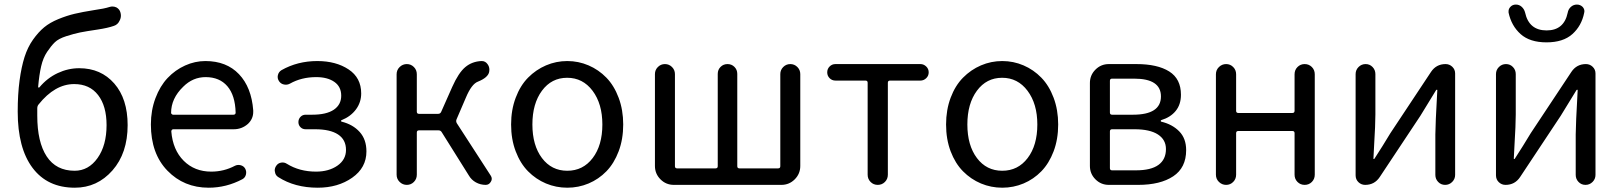

<svg xmlns="http://www.w3.org/2000/svg" viewBox="-20 -831 7283 863"><path d="M315.4 -63.5Q377.9 -63.5 418.5 -120.6Q459 -177.7 459 -268.6Q459 -354.5 420.9 -403.8Q382.8 -453.1 313.5 -453.1Q226.6 -453.1 153.3 -361.3Q147.5 -354.5 147.5 -343.8V-311.5Q147.5 -192.4 189.9 -127.9Q232.4 -63.5 315.4 -63.5ZM472.7 -799.8Q479.5 -801.8 485.4 -801.8Q494.1 -801.8 502.9 -797.9Q517.6 -790 521.5 -774.4Q523.4 -767.6 523.4 -760.7Q523.4 -749 517.6 -738.3Q509.8 -720.7 492.2 -714.8Q464.8 -705.1 418.9 -698.2Q366.2 -690.4 339.8 -685.1Q313.5 -679.7 278.3 -668.5Q243.2 -657.2 226.6 -641.1Q210 -625 191.9 -598.1Q173.8 -571.3 165 -533.2Q156.2 -495.1 151.4 -440.4Q151.4 -438.5 153.3 -437.5Q155.3 -436.5 157.2 -438.5Q192.4 -480.5 239.3 -502.4Q286.1 -524.4 335.9 -524.4Q433.6 -524.4 493.7 -455.6Q553.7 -386.7 553.7 -268.6Q553.7 -142.6 485.4 -64.9Q417 12.7 316.4 12.7Q193.4 12.7 126.5 -76.2Q59.6 -165 59.6 -329.1Q59.6 -407.2 67.9 -468.8Q76.2 -530.3 90.3 -574.7Q104.5 -619.1 128.4 -652.8Q152.3 -686.5 178.2 -708Q204.1 -729.5 242.2 -745.1Q280.3 -760.7 315.4 -769Q350.6 -777.3 400.4 -785.2Q449.2 -792 472.7 -799.8Z M918 12.7Q806.6 12.7 732.4 -64Q658.2 -140.6 658.2 -271.5Q658.2 -335 678.7 -389.6Q699.2 -444.3 733.4 -480.5Q767.6 -516.6 812 -536.6Q856.4 -556.6 903.3 -556.6Q998 -556.6 1054.2 -497.6Q1110.4 -438.5 1118.2 -335Q1118.2 -331.1 1118.2 -328.1Q1118.2 -296.9 1094.7 -274.4Q1067.4 -250 1030.3 -250H758.8Q754.9 -250 752.4 -247.1Q750 -244.1 750 -240.2Q756.8 -157.2 805.7 -108.4Q854.5 -59.6 929.7 -59.6Q986.3 -59.6 1036.1 -85.9Q1047.9 -91.8 1061.5 -88.4Q1075.2 -85 1082 -73.2Q1088.9 -60.5 1085.4 -46.4Q1082 -32.2 1069.3 -25.4Q997.1 12.7 918 12.7ZM749 -323.2Q749 -320.3 752 -318.4Q753.9 -315.4 757.8 -315.4H1029.3Q1034.2 -315.4 1036.6 -317.9Q1039.1 -320.3 1039.1 -324.2Q1039.1 -324.2 1039.1 -325.2Q1037.1 -402.3 1002 -443.4Q966.8 -484.4 904.3 -484.4Q846.7 -484.4 803.7 -441.4Q749 -388.7 749 -323.2Z M1408.2 12.7Q1304.7 12.7 1230.5 -35.2Q1217.8 -43 1215.8 -58.6Q1214.8 -61.5 1214.8 -64.5Q1214.8 -76.2 1221.7 -85.9Q1229.5 -97.7 1243.7 -100.1Q1257.8 -102.5 1269.5 -94.7Q1326.2 -59.6 1400.4 -59.6Q1458 -59.6 1496.6 -86.4Q1535.2 -113.3 1535.2 -157.2Q1535.2 -203.1 1499.5 -226.6Q1463.9 -250 1396.5 -250H1353.5Q1339.8 -250 1330.6 -259.3Q1321.3 -268.6 1321.3 -282.2Q1321.3 -295.9 1330.6 -305.7Q1339.8 -315.4 1353.5 -315.4H1382.8Q1447.3 -315.4 1480.5 -337.9Q1513.7 -360.4 1513.7 -400.9Q1513.7 -441.4 1482.9 -462.9Q1452.1 -484.4 1401.4 -484.4Q1335 -484.4 1283.2 -455.1Q1270.5 -448.2 1256.3 -451.2Q1242.2 -454.1 1234.4 -465.8Q1225.6 -478.5 1229 -493.2Q1232.4 -507.8 1245.1 -515.6Q1317.4 -556.6 1406.2 -556.6Q1490.2 -556.6 1546.9 -519Q1603.5 -481.4 1603.5 -411.1Q1603.5 -371.1 1580.1 -339.4Q1556.6 -307.6 1515.6 -291Q1512.7 -290 1512.7 -287.6Q1512.7 -285.2 1515.6 -284.2Q1566.4 -271.5 1596.7 -237.8Q1627 -204.1 1627 -150.4Q1627 -77.1 1563 -32.2Q1499 12.7 1408.2 12.7Z M2032.2 -294.9Q2028.3 -286.1 2033.2 -277.3L2185.5 -42Q2190.4 -35.2 2190.4 -27.3Q2190.4 -20.5 2186.5 -14.6Q2178.7 0 2163.1 0Q2139.6 0 2119.1 -11.2Q2098.6 -22.5 2086.9 -43L1965.8 -236.3Q1960.9 -245.1 1951.2 -245.1H1863.3Q1853.5 -245.1 1853.5 -235.4V-45.9Q1853.5 -26.4 1840.3 -13.2Q1827.1 0 1808.6 0Q1790 0 1776.4 -13.2Q1762.7 -26.4 1762.7 -45.9V-497.1Q1762.7 -516.6 1776.4 -529.8Q1790 -543 1808.6 -543Q1827.1 -543 1840.3 -529.8Q1853.5 -516.6 1853.5 -497.1V-329.1Q1853.5 -319.3 1863.3 -319.3H1949.2Q1959 -319.3 1962.9 -328.1L2012.7 -440.4Q2041 -503.9 2071.3 -529.3Q2101.6 -554.7 2143.6 -556.6Q2144.5 -556.6 2145.5 -556.6Q2162.1 -556.6 2171.9 -542Q2179.7 -531.2 2179.7 -517.6Q2179.7 -512.7 2178.7 -507.8Q2173.8 -482.4 2127.9 -463.9Q2099.6 -453.1 2074.2 -392.6Z M2277.3 -271.5Q2277.3 -336.9 2297.9 -391.6Q2318.4 -446.3 2353.5 -481.9Q2388.7 -517.6 2434.1 -537.1Q2479.5 -556.6 2529.8 -556.6Q2580.1 -556.6 2625.5 -537.1Q2670.9 -517.6 2705.6 -481.9Q2740.2 -446.3 2760.7 -391.6Q2781.2 -336.9 2781.2 -271.5Q2781.2 -205.1 2760.7 -150.9Q2740.2 -96.7 2705.6 -61Q2670.9 -25.4 2625.5 -6.3Q2580.1 12.7 2529.8 12.7Q2479.5 12.7 2434.1 -6.3Q2388.7 -25.4 2353.5 -61Q2318.4 -96.7 2297.9 -150.9Q2277.3 -205.1 2277.3 -271.5ZM2687.5 -271.5Q2687.5 -364.3 2643.6 -422.9Q2599.6 -481.4 2529.3 -481.4Q2459 -481.4 2416 -423.3Q2373 -365.2 2373 -271.5Q2373 -177.7 2416 -120.6Q2459 -63.5 2529.8 -63.5Q2600.6 -63.5 2644 -120.6Q2687.5 -177.7 2687.5 -271.5Z M3008.8 0Q2973.6 0 2948.7 -24.9Q2923.8 -49.8 2923.8 -85V-498Q2923.8 -516.6 2937 -529.8Q2950.2 -543 2968.8 -543Q2987.3 -543 3000.5 -529.8Q3013.7 -516.6 3013.7 -498V-84Q3013.7 -74.2 3023.4 -74.2H3196.3Q3206.1 -74.2 3206.1 -84V-499Q3206.1 -517.6 3218.8 -530.3Q3231.4 -543 3250 -543Q3268.6 -543 3281.2 -530.3Q3293.9 -517.6 3293.9 -499V-84Q3293.9 -74.2 3303.7 -74.2H3477.5Q3487.3 -74.2 3487.3 -84V-498Q3487.3 -516.6 3500.5 -529.8Q3513.7 -543 3532.2 -543Q3550.8 -543 3564 -529.8Q3577.1 -516.6 3577.1 -498V-85Q3577.1 -49.8 3552.2 -24.9Q3527.3 0 3492.2 0Z M3879.9 -45.9V-459Q3879.9 -468.8 3870.1 -468.8H3735.4Q3719.7 -468.8 3709 -479.5Q3698.2 -490.2 3698.2 -505.9Q3698.2 -521.5 3709 -532.2Q3719.7 -543 3735.4 -543H4117.2Q4131.8 -543 4143.1 -532.2Q4154.3 -521.5 4154.3 -505.9Q4154.3 -490.2 4143.1 -479.5Q4131.8 -468.8 4117.2 -468.8H3980.5Q3970.7 -468.8 3970.7 -459V-45.9Q3970.7 -26.4 3957.5 -13.2Q3944.3 0 3925.3 0Q3906.2 0 3893.1 -13.2Q3879.9 -26.4 3879.9 -45.9Z M4232.4 -271.5Q4232.4 -336.9 4252.9 -391.6Q4273.4 -446.3 4308.6 -481.9Q4343.8 -517.6 4389.2 -537.1Q4434.6 -556.6 4484.9 -556.6Q4535.2 -556.6 4580.6 -537.1Q4626 -517.6 4660.6 -481.9Q4695.3 -446.3 4715.8 -391.6Q4736.3 -336.9 4736.3 -271.5Q4736.3 -205.1 4715.8 -150.9Q4695.3 -96.7 4660.6 -61Q4626 -25.4 4580.6 -6.3Q4535.2 12.7 4484.9 12.7Q4434.6 12.7 4389.2 -6.3Q4343.8 -25.4 4308.6 -61Q4273.4 -96.7 4252.9 -150.9Q4232.4 -205.1 4232.4 -271.5ZM4642.6 -271.5Q4642.6 -364.3 4598.6 -422.9Q4554.7 -481.4 4484.4 -481.4Q4414.1 -481.4 4371.1 -423.3Q4328.1 -365.2 4328.1 -271.5Q4328.1 -177.7 4371.1 -120.6Q4414.1 -63.5 4484.9 -63.5Q4555.7 -63.5 4599.1 -120.6Q4642.6 -177.7 4642.6 -271.5Z M4963.9 0Q4928.7 0 4903.8 -24.9Q4878.9 -49.8 4878.9 -85V-458Q4878.9 -493.2 4903.8 -518.1Q4928.7 -543 4963.9 -543H5087.9Q5182.6 -543 5235.4 -509.8Q5288.1 -476.6 5288.1 -405.3Q5288.1 -361.3 5264.6 -332.5Q5241.2 -303.7 5199.2 -291Q5197.3 -290 5197.3 -287.6Q5197.3 -285.2 5199.2 -284.2Q5249 -272.5 5280.3 -240.7Q5311.5 -209 5311.5 -156.2Q5311.5 -77.1 5253.4 -38.6Q5195.3 0 5095.7 0ZM4968.8 -325.2Q4968.8 -315.4 4978.5 -315.4H5072.3Q5198.2 -315.4 5198.2 -397.5Q5198.2 -477.5 5078.1 -477.5H4978.5Q4968.8 -477.5 4968.8 -467.8ZM4968.8 -75.2Q4968.8 -65.4 4978.5 -65.4H5085.9Q5153.3 -65.4 5187 -89.8Q5220.7 -114.3 5220.7 -161.1Q5220.7 -203.1 5184.6 -226.6Q5148.4 -250 5080.1 -250H4978.5Q4968.8 -250 4968.8 -240.2Z M5445.3 -45.9V-497.1Q5445.3 -516.6 5459 -529.8Q5472.7 -543 5491.2 -543Q5509.8 -543 5522.9 -529.8Q5536.1 -516.6 5536.1 -497.1V-333Q5536.1 -323.2 5545.9 -323.2H5789.1Q5798.8 -323.2 5798.8 -333V-497.1Q5798.8 -516.6 5812 -529.8Q5825.2 -543 5844.2 -543Q5863.3 -543 5876.5 -529.8Q5889.6 -516.6 5889.6 -497.1V-45.9Q5889.6 -26.4 5876.5 -13.2Q5863.3 0 5844.2 0Q5825.2 0 5812 -13.2Q5798.8 -26.4 5798.8 -45.9V-232.4Q5798.8 -242.2 5789.1 -242.2H5545.9Q5536.1 -242.2 5536.1 -232.4V-45.9Q5536.1 -26.4 5522.9 -13.2Q5509.8 0 5491.2 0Q5472.7 0 5459 -13.2Q5445.3 -26.4 5445.3 -45.9Z M6116.2 0Q6098.6 0 6085.9 -12.2Q6073.2 -24.4 6073.2 -43V-498Q6073.2 -516.6 6086.4 -529.8Q6099.6 -543 6118.2 -543Q6136.7 -543 6149.4 -529.8Q6162.1 -516.6 6162.1 -498V-316.4Q6162.1 -291 6160.6 -258.3Q6159.2 -225.6 6156.7 -184.1Q6154.3 -142.6 6153.3 -118.2Q6153.3 -116.2 6155.3 -116.2Q6157.2 -116.2 6158.2 -118.2Q6194.3 -173.8 6229.5 -232.4L6412.1 -507.8Q6435.5 -543 6477.5 -543Q6495.1 -543 6507.8 -530.8Q6520.5 -518.6 6520.5 -501V-44.9Q6520.5 -26.4 6507.3 -13.2Q6494.1 0 6475.6 0Q6457 0 6444.3 -13.2Q6431.6 -26.4 6431.6 -44.9V-226.6Q6431.6 -268.6 6440.4 -425.8Q6440.4 -427.7 6438.5 -427.7Q6436.5 -427.7 6435.5 -426.8Q6378.9 -335 6364.3 -310.5L6181.6 -35.2Q6158.2 0 6116.2 0Z M6747.1 0Q6729.5 0 6716.8 -12.2Q6704.1 -24.4 6704.1 -43V-498Q6704.1 -516.6 6717.3 -529.8Q6730.5 -543 6749 -543Q6767.6 -543 6780.3 -529.8Q6793 -516.6 6793 -498V-316.4Q6793 -291 6791.5 -258.3Q6790 -225.6 6787.6 -184.1Q6785.2 -142.6 6784.2 -118.2Q6784.2 -116.2 6786.1 -116.2Q6788.1 -116.2 6789.1 -118.2Q6825.2 -173.8 6860.4 -232.4L7043 -507.8Q7066.4 -543 7108.4 -543Q7126 -543 7138.7 -530.8Q7151.4 -518.6 7151.4 -501V-44.9Q7151.4 -26.4 7138.2 -13.2Q7125 0 7106.4 0Q7087.9 0 7075.2 -13.2Q7062.5 -26.4 7062.5 -44.9V-226.6Q7062.5 -268.6 7071.3 -425.8Q7071.3 -427.7 7069.3 -427.7Q7067.4 -427.7 7066.4 -426.8Q7009.8 -335 6995.1 -310.5L6812.5 -35.2Q6789.1 0 6747.1 0ZM6760.7 -774.4Q6760.7 -777.3 6760.7 -781.2Q6760.7 -791 6768.6 -799.8Q6778.3 -810.5 6793.5 -810.5Q6808.6 -810.5 6819.8 -800.3Q6831.1 -790 6835 -774.4Q6852.5 -694.3 6931.6 -694.3Q7009.8 -694.3 7026.4 -773.4Q7029.3 -790 7041 -800.3Q7052.7 -810.5 7067.9 -810.5Q7083 -810.5 7093.8 -799.8Q7101.6 -791 7101.6 -780.3Q7101.6 -777.3 7100.6 -773.4Q7088.9 -714.8 7047.4 -677.7Q7005.9 -640.6 6931.2 -640.6Q6856.4 -640.6 6814.9 -677.7Q6773.4 -714.8 6760.7 -774.4Z"/></svg>

Font: Gen Jyuu GothicX Regular
Style: Regular
Weight: 400
Designer: [Source Han Sans]
Ryoko NISHIZUKA  (kana & ideographs); Paul D. Hunt (Latin, Greek & Cyrillic); Wenlong ZHANG  (bopomofo
Version: Version 1.002.20150607